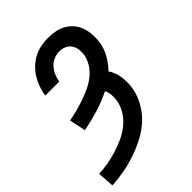

<svg xmlns="http://www.w3.org/2000/svg" viewBox="-245 -633 962 962"><g transform="rotate(-45 235.5 -152.5)"><path d="M-23 223 -29 135Q4 134 36.5 128Q69 122 101.5 112Q134 102 165 88Q196 74 223.5 52Q251 30 269.5 0Q288 -30 293 -62Q296 -82 294.5 -101.5Q293 -121 284 -137Q234 -112 181 -96Q128 -80 75 -70L57 -157Q86 -162 114 -169.5Q142 -177 169.5 -186.5Q197 -196 224.5 -208.5Q252 -221 276 -239.5Q300 -258 317 -284Q334 -310 339 -338Q342 -357 339.5 -376Q337 -395 327 -410Q317 -425 300 -432.5Q283 -440 263 -440Q244 -440 224.5 -432Q205 -424 191 -408.5Q177 -393 168.5 -374Q160 -355 157 -336V-333H57L58 -339Q62 -363 71 -387.5Q80 -412 94 -434.5Q108 -457 128 -475.5Q148 -494 171.5 -506Q195 -518 220 -523Q245 -528 270 -528Q297 -528 322.5 -523Q348 -518 369.5 -505.5Q391 -493 407 -473.5Q423 -454 431 -430Q439 -406 440.5 -379.5Q442 -353 438 -326Q432 -290 413 -256Q394 -222 367 -195Q387 -165 392.5 -127Q398 -89 392 -50Q385 -8 362.5 32.5Q340 73 306 104Q272 135 231 156Q190 177 148 191Q106 205 62.5 213Q19 221 -23 223Z"/></g></svg>

Font: Iosevka Semibold
Style: Italic
Weight: 600
Italic angle: -9°
Monospace: yes
Designer: Belleve Invis
Foundry: Belleve Invis
Version: Version 32.5.0; ttfautohint (v1.8.4)